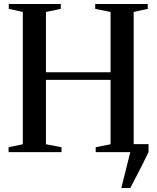

<svg xmlns="http://www.w3.org/2000/svg" viewBox="-20 -763 785 963"><path d="M588.5 180 633.5 0 617 -40H725V0Q710 31.5 694.2 62.5Q678.5 93.5 663 123Q647.5 152.5 633.5 180ZM94.5 -39.5V-703L24 -718.5V-743H285V-718.5L210.5 -703V-400.5H534.5V-703L457.5 -718.5V-743H721V-718.5L650.5 -703V-39.5L721.5 -24.5V0H460V-24.5L534.5 -39.5V-362.5H210.5V-39.5L288.5 -24.5V0H23V-24.5Z"/></svg>

Font: Merriweather 120pt Medium
Style: Regular
Weight: 500
Version: Version 2.100